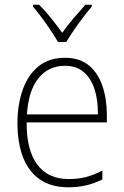

<svg xmlns="http://www.w3.org/2000/svg" viewBox="-20 -784 527 814"><path d="M255 -539Q318 -539 357 -506.5Q396 -474 414.5 -419Q433 -364 433 -297V-265H93Q92 -149 137.5 -87Q183 -25 271 -25Q311 -25 343 -33Q375 -41 414 -61V-23Q381 -7 346.5 1.5Q312 10 270 10Q196 10 148 -24Q100 -58 77 -119Q54 -180 54 -262Q54 -341 76.5 -404Q99 -467 143.5 -503Q188 -539 255 -539ZM255 -505Q186 -505 143.5 -453Q101 -401 94 -299H395Q396 -358 381 -405Q366 -452 335 -478.5Q304 -505 255 -505ZM226 -606Q213 -628 194.5 -656Q176 -684 156 -710.5Q136 -737 120 -756V-764H146Q171 -739 197 -706.5Q223 -674 244 -645Q265 -675 290.5 -705Q316 -735 342 -764H369V-756Q352 -736 331.5 -709Q311 -682 292.5 -655Q274 -628 261 -606Z"/></svg>

Font: Noto Sans Sinhala SemiCondensed ExtraLight
Style: Regular
Weight: 200
Width: 4
Designer: Jelle Bosma - Monotype Design Team
Foundry: Monotype Imaging Inc.
Version: Version 2.006; ttfautohint (v1.8.4.7-5d5b)